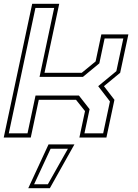

<svg xmlns="http://www.w3.org/2000/svg" viewBox="-24 -720 722 1005"><path d="M-4.5 0 144.5 -700H286L209 -339H404L476.5 -398.5L506.5 -540H648L605 -339L520 -269L575 -197.5L533 0H391.5L421 -138.5L374 -197.5H179L137 0ZM22 -22H120L162 -220H389L445 -148.5L418 -22H516L551.5 -189L490 -269L585 -347.5L621.5 -518.5H523.5L496 -388.5L410 -317.5H183L259.5 -678.5H161.5ZM124 265 230 36H365.5L237 265ZM154.5 244.5H226.5L331.5 58.5H241Z"/></svg>

Font: Tourney Expanded ExtraLight
Style: Italic
Weight: 200
Width: 7
Italic angle: -12°
Designer: Tyler Finck
Foundry: Etcetera Type Co
Version: Version 1.010; ttfautohint (v1.8.3)